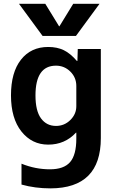

<svg xmlns="http://www.w3.org/2000/svg" viewBox="-20 -783 631 1033"><path d="M522.5 -519.5V-40Q522.5 229.5 252 230.5Q168.9 230.5 95.7 210V97.7Q169.9 127.9 249 127.9Q323.2 127.9 356.9 89.4Q390.6 50.8 390.6 -37.1V-69.3H388.7Q329.1 -4.9 239.3 -4.9Q151.4 -4.9 95.2 -75.7Q39.1 -146.5 39.1 -270Q39.1 -393.6 92.8 -461.9Q146.5 -530.3 239.3 -530.3Q287.1 -530.3 322.8 -513.2Q358.4 -496.1 393.6 -455.1H396.5L398.4 -519.5ZM299.8 -641.6 374 -762.7H515.6L388.7 -589.8H209L82 -762.7H223.6L297.9 -641.6ZM170.9 -269.5Q170.9 -186.5 200.7 -146Q230.5 -105.5 281.2 -105.5Q326.2 -105.5 358.4 -137.2Q390.6 -168.9 390.6 -211.9V-320.3Q390.6 -366.2 358.4 -397.9Q326.2 -429.7 281.2 -429.7Q170.9 -429.7 170.9 -269.5Z"/></svg>

Font: Mgen+ 1c bold
Style: Bold
Weight: 700
Designer: [Source Han Sans]
Ryoko NISHIZUKA  (kana & ideographs); Paul D. Hunt (Latin, Greek & Cyrillic); Wenlong ZHANG  (bopomofo
Version: Version 1.059.20150602